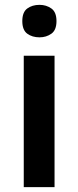

<svg xmlns="http://www.w3.org/2000/svg" viewBox="-20 -772 323 792"><path d="M143 -752Q171 -752 192 -737Q213 -722 213 -685Q213 -648 192 -633Q171 -618 143 -618Q113 -618 92.5 -633Q72 -648 72 -685Q72 -722 92.5 -737Q113 -752 143 -752ZM205 -542V0H78V-542Z"/></svg>

Font: Noto Sans Thai Looped SemiBold
Style: Regular
Weight: 600
Designer: Sasikarn Vongin, Ben Mitchell
Foundry: The Fontpad Ltd
Version: Version 1.001; ttfautohint (v1.8.4.7-5d5b)